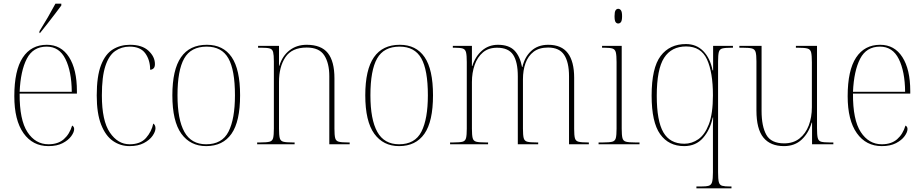

<svg xmlns="http://www.w3.org/2000/svg" viewBox="-20 -786 5029 1046"><path d="M244 10Q158 10 108 -60.5Q58 -131 58 -262Q58 -403 104 -472.5Q150 -542 235 -542Q313 -542 356 -475Q399 -408 399 -290V-276H87Q86 -133 129.5 -66.5Q173 0 244 0Q296 0 327.5 -27.5Q359 -55 373 -102Q384 -96 384 -83Q384 -66 368 -44Q352 -22 321 -6Q290 10 244 10ZM371 -286Q370 -397 336.5 -464.5Q303 -532 234 -532Q160 -532 126 -466Q92 -400 87 -286ZM195 -616Q217 -651 240.5 -691.5Q264 -732 282 -766H314V-756Q301 -739 281 -712Q261 -685 238.5 -657Q216 -629 198 -606H195Z M686 10Q636 10 595.5 -18Q555 -46 531 -107Q507 -168 507 -266Q507 -371 530.5 -431.5Q554 -492 595 -517Q636 -542 688 -542Q754 -542 789 -509.5Q824 -477 824 -437Q824 -420 816 -413Q808 -406 798 -406Q798 -459 771.5 -495.5Q745 -532 686 -532Q642 -532 607.5 -508Q573 -484 554 -426Q535 -368 535 -266Q535 -128 578.5 -64Q622 0 686 0Q745 0 775.5 -34.5Q806 -69 815 -113Q827 -105 827 -87Q827 -69 811 -46Q795 -23 763.5 -6.5Q732 10 686 10Z M1103 10Q1017 10 968 -57.5Q919 -125 919 -267Q919 -406 966 -474Q1013 -542 1107 -542Q1196 -542 1242 -475Q1288 -408 1288 -267Q1288 -124 1241 -57Q1194 10 1103 10ZM1103 0Q1190 0 1225 -69Q1260 -138 1260 -267Q1260 -405 1224 -468.5Q1188 -532 1106 -532Q1020 -532 983.5 -467.5Q947 -403 947 -267Q947 -135 984.5 -67.5Q1022 0 1103 0Z M1381 0V-10H1399Q1433 -10 1448.5 -14Q1464 -18 1468 -34Q1472 -50 1472 -85V-452Q1472 -486 1468 -502Q1464 -518 1449.5 -522Q1435 -526 1405 -526H1386V-536H1500V-428H1502Q1518 -481 1557 -511.5Q1596 -542 1651 -542Q1730 -542 1766 -497Q1802 -452 1802 -359V-85Q1802 -50 1806 -34Q1810 -18 1825.5 -14Q1841 -10 1874 -10H1885V0H1774V-371Q1774 -442 1746.5 -484.5Q1719 -527 1651 -527Q1570 -527 1535 -474.5Q1500 -422 1500 -340V-85Q1500 -50 1504 -34Q1508 -18 1523.5 -14Q1539 -10 1573 -10H1585V0Z M2154 10Q2068 10 2019 -57.5Q1970 -125 1970 -267Q1970 -406 2017 -474Q2064 -542 2158 -542Q2247 -542 2293 -475Q2339 -408 2339 -267Q2339 -124 2292 -57Q2245 10 2154 10ZM2154 0Q2241 0 2276 -69Q2311 -138 2311 -267Q2311 -405 2275 -468.5Q2239 -532 2157 -532Q2071 -532 2034.5 -467.5Q1998 -403 1998 -267Q1998 -135 2035.5 -67.5Q2073 0 2154 0Z M2432 0V-10H2450Q2485 -10 2500 -14Q2515 -18 2519 -34Q2523 -50 2523 -85V-448Q2523 -484 2519 -500.5Q2515 -517 2501.5 -521.5Q2488 -526 2458 -526H2447V-536H2551V-426H2553Q2569 -478 2605.5 -510Q2642 -542 2693 -542Q2752 -542 2782.5 -511Q2813 -480 2824 -421H2826Q2838 -475 2874 -508.5Q2910 -542 2967 -542Q3039 -542 3073.5 -496.5Q3108 -451 3108 -362V-83Q3108 -49 3112 -33.5Q3116 -18 3131.5 -14Q3147 -10 3181 -10H3188V0H3080V-370Q3080 -447 3053.5 -487Q3027 -527 2966 -527Q2917 -527 2887 -504Q2857 -481 2843 -442Q2829 -403 2829 -354V-85Q2829 -50 2833 -34Q2837 -18 2852.5 -14Q2868 -10 2902 -10H2912V0H2801V-370Q2801 -449 2775.5 -487.5Q2750 -526 2688 -526Q2641 -526 2611 -500.5Q2581 -475 2566 -432.5Q2551 -390 2551 -339V-85Q2551 -50 2555 -34Q2559 -18 2574.5 -14Q2590 -10 2626 -10H2639V0Z M3348 -658Q3339 -658 3333.5 -666Q3328 -674 3328 -698Q3328 -721 3333.5 -729.5Q3339 -738 3348 -738Q3357 -738 3363 -729.5Q3369 -721 3369 -698Q3369 -674 3363 -666Q3357 -658 3348 -658ZM3241 0V-10H3266Q3300 -10 3315.5 -14Q3331 -18 3335 -34Q3339 -50 3339 -85V-448Q3339 -484 3335 -500.5Q3331 -517 3317 -521.5Q3303 -526 3274 -526H3260V-536H3367V-85Q3367 -50 3371 -34Q3375 -18 3390.5 -14Q3406 -10 3440 -10H3464V0Z M3774 240V230H3797Q3827 230 3841 226Q3855 222 3859.5 205.5Q3864 189 3864 153V29Q3864 0 3864 -33Q3864 -66 3864 -96Q3864 -126 3865 -146H3863Q3849 -79 3810 -34.5Q3771 10 3707 10Q3623 10 3576.5 -55Q3530 -120 3530 -265Q3530 -416 3579 -481Q3628 -546 3717 -546Q3774 -546 3811.5 -507.5Q3849 -469 3862 -403H3865V-536H3973V-526H3965Q3931 -526 3915.5 -522Q3900 -518 3896 -502Q3892 -486 3892 -451V153Q3892 189 3896 205.5Q3900 222 3914 226Q3928 230 3957 230H3965V240ZM3708 -3Q3749 -3 3784.5 -27.5Q3820 -52 3842 -109.5Q3864 -167 3864 -267Q3864 -392 3831.5 -462.5Q3799 -533 3718 -533Q3638 -533 3598 -471Q3558 -409 3558 -264Q3558 -127 3594 -65Q3630 -3 3708 -3Z M4251 10Q4177 10 4139 -36.5Q4101 -83 4101 -184V-452Q4101 -487 4096.5 -502.5Q4092 -518 4076.5 -522Q4061 -526 4026 -526H4008V-536H4129V-182Q4129 -98 4155 -51.5Q4181 -5 4252 -5Q4302 -5 4335.5 -31.5Q4369 -58 4386 -102.5Q4403 -147 4403 -202V-446Q4403 -484 4399 -500.5Q4395 -517 4379.5 -521.5Q4364 -526 4328 -526H4316V-536H4431V-87Q4431 -51 4435 -34.5Q4439 -18 4453.5 -14Q4468 -10 4499 -10H4520V0H4404V-118H4402Q4386 -62 4348 -26Q4310 10 4251 10Z M4784 10Q4698 10 4648 -60.5Q4598 -131 4598 -262Q4598 -403 4644 -472.5Q4690 -542 4775 -542Q4853 -542 4896 -475Q4939 -408 4939 -290V-276H4627Q4626 -133 4669.5 -66.5Q4713 0 4784 0Q4836 0 4867.5 -27.5Q4899 -55 4913 -102Q4924 -96 4924 -83Q4924 -66 4908 -44Q4892 -22 4861 -6Q4830 10 4784 10ZM4911 -286Q4910 -397 4876.5 -464.5Q4843 -532 4774 -532Q4700 -532 4666 -466Q4632 -400 4627 -286Z"/></svg>

Font: Noto Serif Display SemiCondensed Thin
Style: Regular
Weight: 100
Width: 4
Designer: Monotype Design Team
Foundry: Monotype Imaging Inc.
Version: Version 2.009